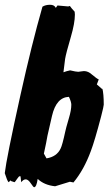

<svg xmlns="http://www.w3.org/2000/svg" viewBox="-23 -761 455 805"><path d="M406 -387V-390V-391Q412 -368 412 -322Q412 -316 401 -273Q374 -170 358 -128Q329 -49 285 4L270 1L208 20Q162 15 135 -11Q130 24 120 24Q117 24 106 7.5Q95 -9 85 -9Q75 -9 66 3L63 -22H59Q56 -22 48 -10Q40 2 38 3L23 -2L22 -5L13 3Q7 -3 -3 -35Q4 -97 62 -359Q110 -576 155 -733Q168 -741 187 -741Q205 -741 211 -728L218 -738L263 -734L270 -736Q275 -728 290 -712Q291 -705 291 -700Q291 -664 274 -606Q254 -538 250 -514Q248 -495 243 -458Q256 -463 271 -466Q296 -460 305 -460Q309 -460 316.5 -461.5Q324 -463 329 -463Q347 -463 363 -448Q383 -431 391 -428L383 -407ZM276 -322Q276 -334 266 -355Q213 -353 195 -275L176 -192Q172 -167 161 -117L172 -97Q215 -104 231 -138Q238 -151 251 -211Q252 -218 266 -266Q276 -299 276 -322Z"/></svg>

Font: Ode an Erik AH
Style: Regular
Weight: 400
Designer: Andreas Höfeld
Foundry: Fontgrube AH
Version: Version 2.00